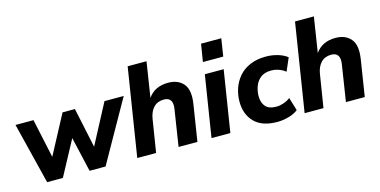

<svg xmlns="http://www.w3.org/2000/svg" viewBox="-72 -1101 2942 1486"><g transform="rotate(-15 1398.5 -358.0)"><path d="M158 0 36 -491H180L247 -179L413 -491H512L580 -171L749 -491H903L626 0H498L434 -279L284 0Z M880 0 992 -705H1143L1099 -423Q1153 -501 1260 -501Q1340 -501 1382.5 -451Q1425 -401 1408 -292L1362 0H1211L1256 -289Q1272 -384 1195 -384Q1144 -384 1113 -351.5Q1082 -319 1073 -262L1031 0Z M1563 -586 1586 -727H1748L1726 -586ZM1475 0 1553 -491H1704L1626 0Z M2002 11Q1879 11 1818 -51.5Q1757 -114 1757 -216Q1757 -271 1774.5 -322Q1792 -373 1827 -413.5Q1862 -454 1916.5 -477.5Q1971 -501 2044 -501Q2093 -501 2138.5 -487.5Q2184 -474 2214 -450L2169 -346Q2148 -364 2117.5 -375Q2087 -386 2055 -386Q2002 -386 1970.5 -361Q1939 -336 1925 -297.5Q1911 -259 1911 -218Q1911 -167 1937.5 -136Q1964 -105 2025 -105Q2051 -105 2081 -115Q2111 -125 2136 -144L2168 -39Q2139 -15 2092 -2Q2045 11 2002 11Z M2221 0 2333 -705H2484L2440 -423Q2494 -501 2601 -501Q2681 -501 2723.5 -451Q2766 -401 2749 -292L2703 0H2552L2597 -289Q2613 -384 2536 -384Q2485 -384 2454 -351.5Q2423 -319 2414 -262L2372 0Z"/></g></svg>

Font: Nunito Sans ExtraBold
Style: Italic
Weight: 800
Italic angle: -9°
Designer: Vernon Adams
Foundry: Vernon Adams
Version: Version 3.006; ttfautohint (v1.8.3)